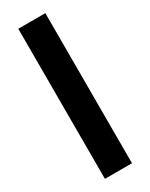

<svg xmlns="http://www.w3.org/2000/svg" viewBox="-200 -801 659 842"><g transform="rotate(-30 129.5 -380.0)"><path d="M198 0V-760H61V0Z"/></g></svg>

Font: Noto Sans Hebrew Condensed
Style: Bold
Weight: 700
Width: 3
Designer: Monotype Design Team
Foundry: Monotype Imaging Inc.
Version: Version 2.004